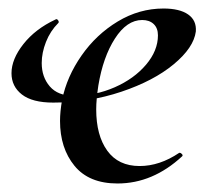

<svg xmlns="http://www.w3.org/2000/svg" viewBox="-20 -419 489 451"><path d="M121 -135Q121 -157 126 -185Q137 -239 171.5 -288.5Q206 -338 256.5 -368.5Q307 -399 364 -399Q402 -399 422 -385Q442 -371 440 -345Q435 -307 388 -268Q341 -229 265 -203.5Q189 -178 105 -178Q56 -178 31.5 -197Q7 -216 7 -247Q7 -280 35 -315.5Q63 -351 110 -373L112 -374Q115 -374 117 -370.5Q119 -367 117 -365Q98 -346 88 -320.5Q78 -295 78 -271Q78 -238 97 -216Q116 -194 153 -194Q204 -194 249.5 -214Q295 -234 323 -267Q351 -300 351 -336Q351 -353 341 -362.5Q331 -372 314 -372Q278 -372 250 -328.5Q222 -285 211 -218Q206 -185 206 -162Q206 -101 232 -65Q258 -29 308 -29Q355 -29 401 -60H402Q405 -60 407.5 -57Q410 -54 408 -52Q339 12 256 12Q189 12 155 -29.5Q121 -71 121 -135Z"/></svg>

Font: Cormorant Infant SemiBold
Style: Italic
Weight: 600
Italic angle: -10°
Designer: Christian Thalmann (Catharsis Fonts)
Foundry: Catharsis Fonts
Version: Version 4.000